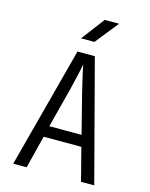

<svg xmlns="http://www.w3.org/2000/svg" viewBox="-137 -1036 874 1122"><g transform="rotate(15 300.0 -475.0)"><path d="M55 0 248 -730H353L545 0H465L414 -198H186L136 0ZM202 -266H397L335 -510Q320 -571 311 -612Q302 -653 300 -666Q298 -653 289 -612Q280 -571 265 -510ZM248 -810 354 -950H441L329 -810Z"/></g></svg>

Font: JetBrains Mono NL Light
Style: Regular
Weight: 300
Monospace: yes
Designer: Philipp Nurullin, Konstantin Bulenkov
Foundry: JetBrains
Version: Version 2.305; ttfautohint (v1.8.4.7-5d5b)